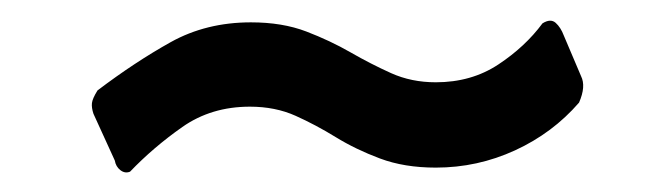

<svg xmlns="http://www.w3.org/2000/svg" viewBox="-20 -467 635 189"><path d="M550 -366Q524 -336 487 -319Q450 -302 409 -302Q378 -302 354 -311Q330 -320 310.5 -332Q291 -344 271 -353Q251 -362 226 -362Q188 -362 159.5 -342Q131 -322 108 -298Q103 -296 98.5 -299.5Q94 -303 93 -309L72 -355Q70 -361 70.5 -365.5Q71 -370 76 -378Q113 -406 148 -425.5Q183 -445 227 -445Q258 -445 281.5 -436Q305 -427 325 -415.5Q345 -404 365 -395Q385 -386 409 -386Q444 -386 470.5 -403.5Q497 -421 514 -444Q522 -449 527 -444.5Q532 -440 535 -432L552 -392Q557 -382 550 -366Z"/></svg>

Font: Libre Franklin Thin SemiBold
Style: Italic
Weight: 600
Italic angle: -8°
Version: Version 3.000